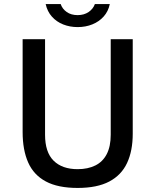

<svg xmlns="http://www.w3.org/2000/svg" viewBox="-20 -916 747 946"><path d="M634 -257Q634 -172.5 606 -112.8Q578 -53 518.2 -21.5Q458.5 10 362.5 10Q265.5 10 205.8 -22Q146 -54 118.8 -115.5Q91.5 -177 91.5 -265.5V-723H202V-252Q202 -166 244.2 -124.2Q286.5 -82.5 362.5 -82.5Q413 -82.5 449.8 -100.8Q486.5 -119 506 -156.8Q525.5 -194.5 525.5 -252V-723H634ZM521 -896Q513.5 -860 491 -834.8Q468.5 -809.5 435.2 -796Q402 -782.5 362.5 -782.5Q324.5 -782.5 291.5 -795.5Q258.5 -808.5 235.8 -834Q213 -859.5 205 -896H279Q287 -872 308.8 -856.8Q330.5 -841.5 362.5 -841.5Q394 -841.5 416.5 -856.8Q439 -872 447.5 -896Z"/></svg>

Font: Public Sans Medium
Style: Regular
Weight: 500
Designer: The Public Sans Project Authors: Dan O. Williams and USWDS (Libre Franklin designed by Pablo Impallari and Rodrigo Fuenz
Version: Version 1.007